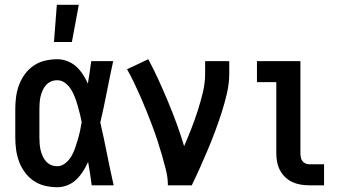

<svg xmlns="http://www.w3.org/2000/svg" viewBox="-20 -776 1415 804"><path d="M220 8Q194 8 168.5 2Q143 -4 121.5 -18.5Q100 -33 84.5 -54Q69 -75 60 -99Q51 -123 47.5 -148.5Q44 -174 44 -200V-320Q44 -346 47.5 -371.5Q51 -397 60 -421Q69 -445 84.5 -466Q100 -487 121.5 -501.5Q143 -516 168.5 -522Q194 -528 220 -528Q241 -528 262 -520Q283 -512 299 -497.5Q315 -483 327 -464.5Q339 -446 348 -426Q352 -450 355.5 -473.5Q359 -497 362 -520H454Q440 -456 427.5 -391.5Q415 -327 400 -263Q415 -198 428 -132Q441 -66 456 0H364Q361 -25 357 -49.5Q353 -74 349 -98Q340 -78 328 -59Q316 -40 300 -24.5Q284 -9 263 -0.5Q242 8 220 8ZM220 -80Q238 -80 253.5 -92.5Q269 -105 278.5 -121Q288 -137 294 -154.5Q300 -172 305.5 -190.5Q311 -209 315 -227Q319 -245 322 -264Q319 -281 314.5 -299Q310 -317 305 -334.5Q300 -352 293.5 -369Q287 -386 277.5 -401.5Q268 -417 253 -428.5Q238 -440 220 -440Q206 -440 194 -435Q182 -430 173 -420Q164 -410 158.5 -397.5Q153 -385 150 -372.5Q147 -360 146 -346.5Q145 -333 145 -320V-200Q145 -187 146 -173.5Q147 -160 150 -147.5Q153 -135 158.5 -122.5Q164 -110 173 -100Q182 -90 194 -85Q206 -80 220 -80ZM206 -600 218 -756H310L281 -600Z M683 0Q683 -32 675 -64Q667 -96 658 -127Q649 -158 639 -188.5Q629 -219 617.5 -249.5Q606 -280 594 -310Q582 -340 569 -369.5Q556 -399 542 -428.5Q528 -458 512 -486L601 -528Q624 -485 644.5 -440Q665 -395 684 -349.5Q703 -304 720 -257.5Q737 -211 751 -164Q767 -201 781.5 -238Q796 -275 808 -312.5Q820 -350 829.5 -389Q839 -428 839 -468V-520H940V-468Q940 -427 930.5 -386Q921 -345 908.5 -306Q896 -267 881.5 -228Q867 -189 851 -151Q835 -113 818 -75Q801 -37 783 0Z M1275 0Q1257 0 1239 -3Q1221 -6 1204.5 -13.5Q1188 -21 1174.5 -34Q1161 -47 1152.5 -63Q1144 -79 1140.5 -97.5Q1137 -116 1137 -134V-432H1056V-520H1238V-134Q1238 -126 1239.5 -117.5Q1241 -109 1246 -102Q1251 -95 1259 -91.5Q1267 -88 1275 -88H1337V0Z"/></svg>

Font: Iosevka Custom Semibold
Style: Regular
Weight: 600
Designer: Belleve Invis
Foundry: Belleve Invis
Version: Version 27.0.2; ttfautohint (v1.8.4)